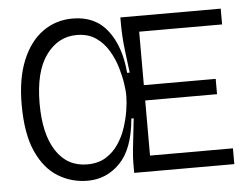

<svg xmlns="http://www.w3.org/2000/svg" viewBox="-50 -734 1040 812"><g transform="rotate(-5 470.0 -328.5)"><path d="M291 16Q222 16 165 -19Q108 -54 74 -129.5Q40 -205 40 -329Q40 -440 72 -517Q104 -594 159.5 -633.5Q215 -673 286 -673Q382 -673 434.5 -604.5Q487 -536 496 -424H507Q500 -479 495.5 -516Q491 -553 489.5 -581.5Q488 -610 488 -638V-660H914V-593H562V-366H867V-301H562V-67H914V0H489V-41Q489 -62 492 -94.5Q495 -127 499.5 -163Q504 -199 507 -230H497Q486 -102 428.5 -43Q371 16 291 16ZM295 -53Q341 -53 373.5 -73Q406 -93 427.5 -125Q449 -157 461 -194Q473 -231 478.5 -265.5Q484 -300 484 -324V-335Q484 -349 479.5 -380Q475 -411 464 -448.5Q453 -486 432 -521.5Q411 -557 378 -579.5Q345 -602 297 -602Q218 -602 167 -532Q116 -462 116 -326Q116 -197 163 -125Q210 -53 295 -53Z"/></g></svg>

Font: Bricolage Grotesque 48pt Light
Style: Regular
Weight: 300
Designer: Mathieu Triay
Foundry: Atelier Triay
Version: Version 1.000; ttfautohint (v1.8.4.7-5d5b);gftools[0.9.32]